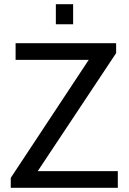

<svg xmlns="http://www.w3.org/2000/svg" viewBox="-20 -891 610 911"><path d="M31 0V-47L401 -607H54V-686H531V-639L159 -79H539V0ZM245 -776V-871H327V-776Z"/></svg>

Font: Archivo SemiCondensed
Style: Regular
Weight: 400
Width: 4
Designer: Hector Gatti
Foundry: Omnibus-Type
Version: Version 2.001